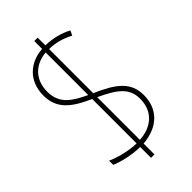

<svg xmlns="http://www.w3.org/2000/svg" viewBox="-252 -827 951 951"><g transform="rotate(-45 223.5 -351.0)"><path d="M200 -18V58H224V-18C331 -27 395 -89 395 -187C395 -279 334 -323 224 -371V-680C268 -680 310 -668 352 -646L364 -671C321 -693 274 -705 224 -706V-760H200V-705C109 -699 41 -638 41 -537C41 -439 107 -396 200 -354V-43C146 -44 82 -61 43 -79V-50C80 -34 138 -19 200 -18ZM200 -680V-382C123 -418 68 -453 68 -537C68 -625 126 -674 200 -680ZM224 -44V-343C320 -298 369 -263 369 -187C369 -98 308 -49 224 -44Z"/></g></svg>

Font: Noto Sans Ethiopic Condensed Thin
Style: Regular
Weight: 100
Width: 3
Designer: Monotype Design Team
Foundry: Monotype Imaging Inc.
Version: Version 2.102